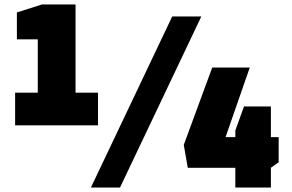

<svg xmlns="http://www.w3.org/2000/svg" viewBox="-20 -844 1315 864"><path d="M389 0 755 -770H886L520 0ZM1039 0V-89H825L807 -192L935 -540H1104L995 -227H1039V-257L1078 -365H1199V-227H1234V-114L1199 -89V0ZM150 -280V-667H56V-788L169 -824H320V-280ZM48 -280V-427H421V-280Z"/></svg>

Font: Exo Thin Black
Style: Regular
Weight: 900
Version: Version 2.000